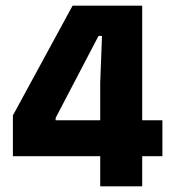

<svg xmlns="http://www.w3.org/2000/svg" viewBox="-20 -659 611 679"><path d="M334.4 0V-365.8L340.7 -531.9H328.4L176.7 -241.8V-180.1L116.9 -233.7H554.3V-106.5H25.6V-250.8L236.7 -639H482.9V0Z"/></svg>

Font: Anek Odia Medium
Style: Regular
Weight: 500
Designer: Yesha Goshar & Mahesh Sahu (Odia), Yesha Goshar (Latin)
Foundry: Ek Type
Version: Version 1.003